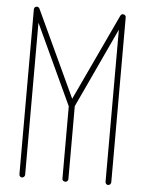

<svg xmlns="http://www.w3.org/2000/svg" viewBox="-53 -792 640 835"><g transform="rotate(5 267.0 -374.0)"><path d="M276 -12V-331L438 -679V-15C438 -8 443 -2 450 -2C457 -2 463 -8 463 -15V-735C463 -741 459 -746 453 -747C447 -749 442 -746 439 -740L262 -362L86 -740C83 -746 77 -749 71 -747C66 -746 62 -741 62 -735V-15C62 -8 67 -2 74 -2C81 -2 87 -8 87 -15V-679L250 -328V-12C250 -5 256 0 263 0C270 0 276 -5 276 -12Z"/></g></svg>

Font: LS
Style: LightAlt
Weight: 250
Designer: BSozoo
Foundry: BSozoo
Version: Version 001.000